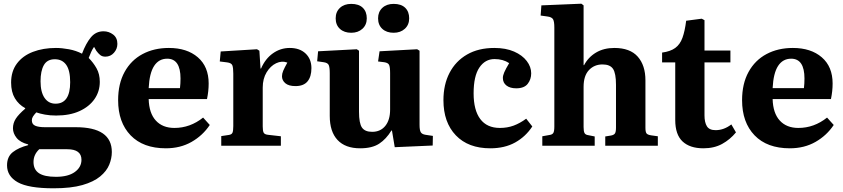

<svg xmlns="http://www.w3.org/2000/svg" viewBox="-20 -787 4553 1037"><path d="M269 230Q134 230 76 197.5Q18 165 18 106Q18 59 49.5 34.5Q81 10 132 -3V-7Q89 -18 69.5 -42.5Q50 -67 50 -94Q50 -122 65 -145.5Q80 -169 116 -200V-203Q81 -222 60.5 -256Q40 -290 40 -341Q40 -402 71.5 -444Q103 -486 158 -507Q213 -528 282 -528Q314 -528 352 -521Q390 -514 423 -497Q444 -553 471 -585.5Q498 -618 539 -618Q568 -618 591 -600.5Q614 -583 614 -550Q614 -523 595.5 -502Q577 -481 549 -481Q532 -481 521 -490Q510 -499 500 -513L488 -534Q479 -521 472.5 -506.5Q466 -492 459 -474Q484 -449 501.5 -418Q519 -387 519 -345Q519 -293 490.5 -252Q462 -211 409.5 -187Q357 -163 283 -163Q250 -163 223 -168Q196 -173 176 -180Q164 -167 158 -157.5Q152 -148 152 -137Q152 -116 170 -108Q188 -100 223 -100H389Q584 -100 584 34Q584 68 570 102.5Q556 137 521 166Q486 195 425 212.5Q364 230 269 230ZM280 -227Q359 -227 359 -343Q359 -407 337.5 -437Q316 -467 276 -467Q235 -467 217 -435.5Q199 -404 199 -348Q199 -290 220.5 -258.5Q242 -227 280 -227ZM282 168Q348 168 384 142Q420 116 420 76Q420 19 343 19H192Q161 48 161 88Q161 129 190.5 148.5Q220 168 282 168Z M876 14Q753 14 685.5 -56Q618 -126 618 -246Q618 -335 653 -398.5Q688 -462 750 -495Q812 -528 892 -528Q990 -528 1048.5 -477.5Q1107 -427 1107 -336Q1107 -295 1098 -252H783Q785 -176 821.5 -136Q858 -96 922 -96Q1007 -96 1077 -152L1113 -112Q1075 -55 1014.5 -20.5Q954 14 876 14ZM783 -311H952Q955 -335 955 -363Q955 -470 883 -470Q838 -470 812.5 -431Q787 -392 783 -311Z M1175 0V-52L1215 -58Q1231 -60 1235.5 -70Q1240 -80 1240 -106V-389Q1240 -421 1235 -434Q1230 -447 1207 -450L1167 -455L1172 -509L1368 -521L1381 -513L1387 -417H1390Q1413 -470 1454 -499Q1495 -528 1545 -528Q1599 -528 1630.5 -498Q1662 -468 1662 -419Q1662 -373 1641 -347.5Q1620 -322 1576 -322Q1539 -322 1521 -337.5Q1503 -353 1503 -375Q1503 -389 1509.5 -404.5Q1516 -420 1532 -449Q1502 -460 1471.5 -445.5Q1441 -431 1420 -396.5Q1399 -362 1399 -314V-104Q1399 -80 1404 -70.5Q1409 -61 1427 -59L1497 -51V0Z M1925 14Q1845 14 1803 -31Q1761 -76 1761 -161V-392Q1761 -423 1755.5 -435.5Q1750 -448 1728 -451L1693 -456L1698 -510L1907 -521L1919 -513V-184Q1919 -121 1935 -98Q1951 -75 1990 -75Q2035 -75 2061 -107Q2087 -139 2087 -195V-392Q2087 -425 2081.5 -436.5Q2076 -448 2055 -451L2022 -455L2030 -510L2233 -521L2246 -513V-113Q2246 -84 2252.5 -73Q2259 -62 2278 -59L2318 -53L2317 -1L2112 8L2097 -82H2094Q2066 -36 2028 -11Q1990 14 1925 14ZM2106 -610Q2068 -610 2045 -631Q2022 -652 2022 -688Q2022 -723 2045 -744.5Q2068 -766 2106 -766Q2147 -766 2168.5 -745Q2190 -724 2190 -688Q2190 -653 2166.5 -631.5Q2143 -610 2106 -610ZM1877 -610Q1839 -610 1816 -631Q1793 -652 1793 -688Q1793 -723 1816 -744.5Q1839 -766 1877 -766Q1918 -766 1939.5 -745Q1961 -724 1961 -688Q1961 -653 1937.5 -631.5Q1914 -610 1877 -610Z M2628 14Q2509 14 2442 -56Q2375 -126 2375 -246Q2375 -330 2408 -393.5Q2441 -457 2502.5 -492.5Q2564 -528 2650 -528Q2712 -528 2756.5 -508.5Q2801 -489 2825 -457.5Q2849 -426 2849 -391Q2849 -358 2830 -334Q2811 -310 2768 -310Q2735 -310 2715.5 -325Q2696 -340 2696 -366Q2696 -379 2703.5 -396.5Q2711 -414 2730 -446Q2697 -468 2651 -468Q2600 -468 2569 -422Q2538 -376 2538 -283Q2538 -192 2574 -144Q2610 -96 2680 -96Q2720 -96 2754 -108.5Q2788 -121 2822 -146L2855 -104Q2819 -49 2762.5 -17.5Q2706 14 2628 14Z M2909 0V-51L2948 -58Q2963 -60 2968.5 -69Q2974 -78 2974 -104V-638Q2974 -671 2967 -683Q2960 -695 2936 -698L2900 -703L2904 -758L3120 -767L3132 -758V-437L3134 -434Q3157 -478 3199 -503Q3241 -528 3298 -528Q3383 -528 3424.5 -481Q3466 -434 3466 -353V-97Q3466 -75 3471.5 -67Q3477 -59 3497 -56L3533 -51V0H3249V-50L3280 -55Q3296 -58 3301.5 -66.5Q3307 -75 3307 -98V-329Q3307 -391 3291 -415Q3275 -439 3234 -439Q3190 -439 3161 -408.5Q3132 -378 3132 -318V-101Q3132 -78 3137 -68.5Q3142 -59 3157 -57L3192 -50V0Z M3779 14Q3706 14 3666.5 -23Q3627 -60 3627 -139V-450H3556V-503Q3601 -509 3627 -528Q3653 -547 3666 -583Q3679 -619 3686 -675L3770 -686L3785 -678V-514H3925V-450H3785V-164Q3785 -126 3798 -105Q3811 -84 3845 -84Q3890 -84 3930 -115L3955 -72Q3923 -33 3880 -9.5Q3837 14 3779 14Z M4246 14Q4123 14 4055.5 -56Q3988 -126 3988 -246Q3988 -335 4023 -398.5Q4058 -462 4120 -495Q4182 -528 4262 -528Q4360 -528 4418.5 -477.5Q4477 -427 4477 -336Q4477 -295 4468 -252H4153Q4155 -176 4191.5 -136Q4228 -96 4292 -96Q4377 -96 4447 -152L4483 -112Q4445 -55 4384.5 -20.5Q4324 14 4246 14ZM4153 -311H4322Q4325 -335 4325 -363Q4325 -470 4253 -470Q4208 -470 4182.5 -431Q4157 -392 4153 -311Z"/></svg>

Font: Literata 36pt
Style: Bold
Weight: 700
Designer: Latin by Veronika Burian and Jose Scaglione. Greek by Irene Vlachou. Cyrillic by Vera Evstafieva.
Foundry: TypeTogether
Version: Version 3.002